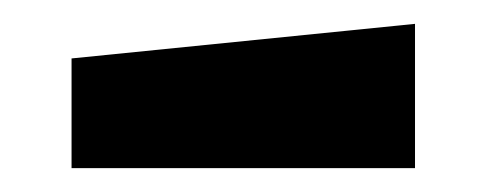

<svg xmlns="http://www.w3.org/2000/svg" viewBox="-20 -749 408 161"><path d="M40 -608V-700L328 -729V-608Z"/></svg>

Font: Tektur SemiCondensed ExtraBold
Style: Regular
Weight: 800
Width: 4
Designer: Adam Jagosz
Foundry: Adam Jagosz
Version: Version 1.005;gftools[0.9.30]